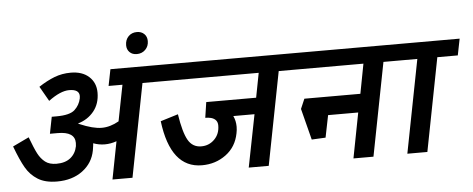

<svg xmlns="http://www.w3.org/2000/svg" viewBox="-88 -891 2505 1016"><g transform="rotate(-5 1164.0 -383.0)"><path d="M673.8 -495 577.5 0H471.2L510 -200Q478.8 -188.8 447.5 -188.8Q416.2 -188.8 386.2 -200Q386.2 -192.5 381.2 -162.5Q368.8 -96.2 314.4 -55.6Q260 -15 178.8 -15Q116.2 -15 76.9 -39.4Q37.5 -63.8 13.8 -105Q-10 -146.2 -37.5 -220L48.8 -261.2Q71.2 -201.2 86.2 -172.5Q101.2 -143.8 123.8 -126.2Q146.2 -108.8 183.8 -108.8Q230 -108.8 258.1 -131.2Q286.2 -153.8 293.8 -192.5Q295 -198.8 295 -210Q295 -270 203.8 -270H190H162.5L180 -358.8H205Q276.2 -358.8 302.5 -383.1Q328.8 -407.5 336.2 -442.5Q337.5 -447.5 337.5 -455Q337.5 -491.2 283.8 -491.2Q237.5 -491.2 173.8 -443.8L128.8 -522.5Q172.5 -551.2 213.1 -566.9Q253.8 -582.5 300 -582.5Q361.2 -582.5 396.9 -550Q432.5 -517.5 432.5 -465Q432.5 -406.2 400 -366.2Q367.5 -326.2 315 -311.2L316.2 -310Q320 -310 322.5 -307.5Q392.5 -277.5 438.8 -277.5Q483.8 -277.5 530 -303.8L567.5 -495H493.8L511.2 -582.5H800L782.5 -495Z M605 -701.2Q605 -730 622.5 -748.1Q640 -766.2 667.5 -766.2Q691.2 -766.2 706.2 -751.9Q721.2 -737.5 721.2 -713.8Q721.2 -686.2 703.1 -668.1Q685 -650 657.5 -650Q633.8 -650 619.4 -664.4Q605 -678.8 605 -701.2Z M1397.5 -495 1301.2 0H1195L1250 -278.8H1137.5Q1150 -252.5 1150 -221.2Q1150 -203.8 1146.2 -186.2Q1132.5 -115 1077.5 -74.4Q1022.5 -33.8 950 -33.8Q783.8 -33.8 752.5 -285L846.2 -313.8Q861.2 -216.2 885 -175Q908.8 -133.8 955 -133.8Q996.2 -133.8 1025 -162.5Q1053.8 -191.2 1053.8 -236.2Q1053.8 -268.8 1020 -278.8Q1006.2 -282.5 988.8 -282.5L1001.2 -365H1266.2L1291.2 -495H740L757.5 -582.5H1526.2L1508.8 -495Z M1953.8 -495 1857.5 0H1751.2L1797.5 -240H1637.5L1613.8 -122.5L1540 -118.8L1497.5 -285L1520 -337.5H1817.5L1847.5 -495H1466.2L1483.8 -582.5H2082.5L2065 -495Z M2240 -495 2143.8 0H2037.5L2133.8 -495H2022.5L2040 -582.5H2366.2L2348.8 -495Z"/></g></svg>

Font: Cambay
Style: Bold Italic
Weight: 700
Italic angle: -11°
Designer: Pooja Saxena
Foundry: Pooja Saxena
Version: Version 1.006;PS 001.006;hotconv 1.0.70;makeotf.lib2.5.58329